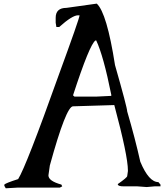

<svg xmlns="http://www.w3.org/2000/svg" viewBox="-20 -1019 913 1059"><path d="M513.7 -999Q569.3 -948.2 614.3 -660.2Q681.6 -424.8 681.6 -404.3Q725.6 -253.9 753.9 -127Q800.8 -14.6 853.5 -14.6L865.2 -1V8.8H833L789.1 12.7L737.3 8.8H662.1Q632.8 8.8 629.9 -1V-3.9Q681.6 -40 681.6 -47.9L685.5 -75.2V-79.1Q685.5 -159.2 610.4 -439.5L382.8 -432.6Q344.7 -432.6 254.9 -106.4L247.1 -51.8Q247.1 -20.5 318.4 -1L323.2 8.8L310.5 15.6H80.1L11.7 19.5L3.9 5.9V-1Q12.7 -9.8 80.1 -31.2Q124 -100.6 302.7 -601.6Q418.9 -918.9 418.9 -934.6H410.2Q378.9 -934.6 306.6 -870.1H291L287.1 -893.6V-920.9Q287.1 -975.6 346.7 -975.6ZM382.8 -493.2 390.6 -486.3H513.7L593.8 -490.2V-496.1Q550.8 -710.9 510.7 -795.9H506.8Q474.6 -775.4 382.8 -493.2Z"/></svg>

Font: EG Dragon Caps 
Style: Regular
Weight: 400
Designer: Bill Roach / W.K. Roach
Version: Version 1.00 April 18, 2012, initial release